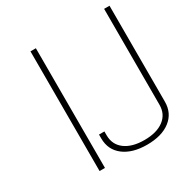

<svg xmlns="http://www.w3.org/2000/svg" viewBox="-153 -774 870 903"><g transform="rotate(-30 281.5 -322.5)"><path d="M390.6 4.9Q311 4.9 264.4 -31Q217.8 -66.9 217.8 -128.9V-149.9H247.1V-128.9Q247.1 -78.1 285.6 -49.3Q324.2 -20.5 390.6 -20.5Q457.5 -20.5 495.8 -49.3Q534.2 -78.1 534.2 -128.9V-649.9H563.5V-128.9Q563.5 -66.9 517.1 -31Q470.7 4.9 390.6 4.9ZM163.6 0H134.3V-649.9H163.6Z"/></g></svg>

Font: Estedad-FD Thin
Style: Regular
Weight: 100
Designer: Amin Abedi
Version: Version 7.3